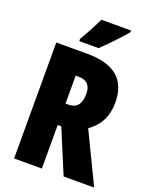

<svg xmlns="http://www.w3.org/2000/svg" viewBox="-168 -1019 887 1111"><g transform="rotate(20 276.0 -463.5)"><path d="M442 -917V-927H259C238 -883 213 -834 181 -781V-767H300C350 -814 414 -883 442 -917ZM251 -714H59V0H230V-268H252L364 0H552L402 -311C467 -356 499 -420 499 -503C499 -644 417 -714 251 -714ZM249 -572C299 -572 324 -546 324 -494C324 -431 299 -400 248 -400H230V-572Z"/></g></svg>

Font: Noto Sans Bengali ExtraCondensed Black
Style: Regular
Weight: 900
Width: 2
Designer: Joana Ranito - Universal Thirst; Jelle Bosma - Monotype Design Team
Foundry: Universal Thirst ehf.
Version: Version 3.000